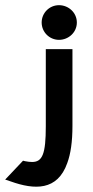

<svg xmlns="http://www.w3.org/2000/svg" viewBox="-158 -641 360 742"><path d="M-117 60C-25 93 64 97 102 -11C115 -46 122 -93 122 -155V-451H19V-153C19 -46 6 -15 -34 -15C-41 -15 -51 -16 -61 -18L-69 -20L-138 53ZM70 -487C107 -487 139 -516 139 -554C139 -592 107 -621 70 -621C33 -621 3 -591 3 -554C3 -517 33 -487 70 -487Z"/></svg>

Font: Charger Pro
Style: BlkExt
Weight: 900
Designer: Jasper
Foundry: Cannot Into Space Fonts
Version: Version 1.09